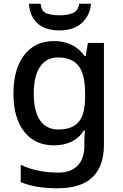

<svg xmlns="http://www.w3.org/2000/svg" viewBox="-20 -862 660 1029"><path d="M269 -642Q376 -642 434 -561H439L451 -632H537V-86Q537 29 475.5 88Q414 147 288 147Q229 147 180.5 139Q132 131 91 114V21Q177 63 294 63Q360 63 396 25.5Q432 -12 432 -80V-98Q432 -111 433 -132Q434 -153 435 -164H431Q404 -122 363 -102.5Q322 -83 269 -83Q167 -83 109.5 -156.5Q52 -230 52 -361Q52 -491 109.5 -566.5Q167 -642 269 -642ZM291 -554Q228 -554 194.5 -504Q161 -454 161 -360Q161 -266 194.5 -217Q228 -168 293 -168Q367 -168 401.5 -208.5Q436 -249 436 -341V-361Q436 -464 401 -509Q366 -554 291 -554ZM468 -842Q462 -778 418 -738.5Q374 -699 299 -699Q221 -699 180 -738Q139 -777 135 -842H198Q202 -801 229 -790.5Q256 -780 301 -780Q339 -780 369 -791.5Q399 -803 404 -842Z"/></svg>

Font: Noto Sans Telugu UI Medium
Style: Regular
Weight: 500
Designer: Jelle Bosma - Monotype Design Team
Foundry: Monotype Imaging Inc.
Version: Version 2.005; ttfautohint (v1.8.4.7-5d5b)